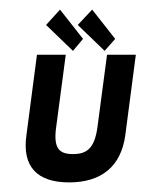

<svg xmlns="http://www.w3.org/2000/svg" viewBox="-20 -376 303 400"><path d="M220 -295 172 -356 142 -324 198 -270ZM153 -295 105 -356 76 -324 132 -270ZM263 -262H203L183 -111C177 -67 161 -55 132 -55C103 -55 91 -67 97 -111L117 -262H57L35 -94C26 -29 57 4 124 4C191 4 232 -29 241 -94Z"/></svg>

Font: Hussar Tani
Style: DwaKurs
Weight: 700
Foundry: Cannot Into Space Fonts
Version: Version 0.92